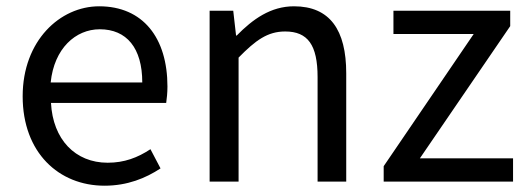

<svg xmlns="http://www.w3.org/2000/svg" viewBox="-20 -577 1679 610"><path d="M312 13C385 13 443 -11 490 -42L458 -103C417 -76 375 -60 322 -60C219 -60 148 -134 142 -250H508C510 -264 512 -282 512 -302C512 -457 434 -557 295 -557C171 -557 52 -448 52 -271C52 -92 167 13 312 13ZM141 -315C152 -423 220 -484 297 -484C382 -484 432 -425 432 -315Z M646 0H738V-394C792 -449 830 -477 886 -477C958 -477 989 -434 989 -332V0H1080V-344C1080 -482 1028 -557 914 -557C840 -557 783 -516 732 -464H730L721 -543H646Z M1199 0H1610V-74H1314L1601 -494V-543H1230V-469H1485L1199 -49Z"/></svg>

Font: Noto Sans CJK JP
Style: Regular
Weight: 400
Designer: Ryoko NISHIZUKA 西塚涼子 (kana, bopomofo & ideographs); Paul D. Hunt (Latin, Greek & Cyrillic); Sandoll Communications 산돌커뮤니
Foundry: Adobe
Version: Version 2.004;hotconv 1.0.118;makeotfexe 2.5.65603